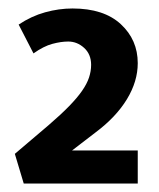

<svg xmlns="http://www.w3.org/2000/svg" viewBox="-20 -878 374 453"><path d="M141 -780Q124 -780 103.5 -774.5Q83 -769 59 -752L24 -820Q54 -840 86.5 -849Q119 -858 151 -858Q225 -858 265 -821Q305 -784 305 -729Q305 -686 279.5 -644Q254 -602 206 -566L150 -523H305V-445H36L15 -515L95 -583Q124 -608 143 -627.5Q162 -647 173.5 -663.5Q185 -680 190 -695Q195 -710 195 -725Q195 -750 178.5 -765Q162 -780 141 -780Z"/></svg>

Font: Mukta Malar ExtraBold
Style: Regular
Weight: 800
Designer: Aadarsh Rajan, Girish Dalvi, Yashodeep Gholap
Foundry: Ek Type
Version: Version 2.538;PS 1.000;hotconv 16.6.51;makeotf.lib2.5.65220;